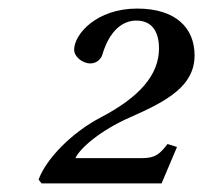

<svg xmlns="http://www.w3.org/2000/svg" viewBox="-20 -700 474 448"><path d="M70 -281 77 -272H357L393 -357L371 -364C353 -341 343 -331 311 -331H156C167 -355 215 -396 283 -426C372 -465 434 -500 434 -571C434 -634 391 -680 300 -680C205 -680 153 -620 153 -584C153 -568 172 -552 191 -552C205 -552 216 -562 219 -573C235 -627 265 -652 298 -652C341 -652 351 -617 351 -587C351 -525 305 -473 215 -426C148 -391 88 -330 70 -281Z"/></svg>

Font: Heuristica
Style: Italic
Weight: 400
Italic angle: -13°
Version: Version 1.0.1